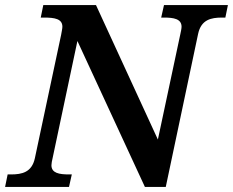

<svg xmlns="http://www.w3.org/2000/svg" viewBox="-42 -734 915 754"><path d="M-22 0H229L240 -49H229C191 -49 160 -54 160 -85C160 -91 162 -103 165 -115L262 -573L527 0H609L736 -601C748 -657 787 -665 830 -665H843L853 -714H602L591 -665H602C640 -665 671 -660 671 -629C671 -622 668 -608 666 -599L578 -186L335 -714H128L118 -665H131C173 -665 203 -660 203 -629C203 -622 200 -609 198 -597L95 -113C83 -57 44 -49 1 -49H-12Z"/></svg>

Font: Noto Serif SemiBold
Style: Italic
Weight: 600
Italic angle: -12°
Designer: Monotype Design Team
Foundry: Monotype Imaging Inc.
Version: Version 2.014